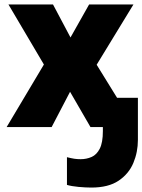

<svg xmlns="http://www.w3.org/2000/svg" viewBox="-20 -573 642 866"><path d="M10 0 178 -282 18 -553H219L298 -404L382 -553H582L416 -281L508 -132H602V58Q602 113 581.5 162Q561 211 515 242Q469 273 392 273Q366 273 334 270Q302 267 282 261V136Q302 141 315 143Q328 145 344 145Q370 145 393 135Q416 125 430 97.5Q444 70 444 18V0H388L296 -159L213 0Z"/></svg>

Font: Noto Sans Mono Black
Style: Regular
Weight: 900
Designer: Monotype Design Team
Foundry: Monotype Imaging Inc.
Version: Version 2.014